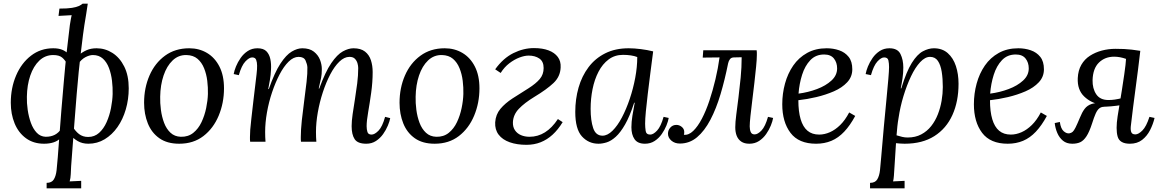

<svg xmlns="http://www.w3.org/2000/svg" viewBox="-20 -775 6345 1050"><path d="M235 255V225Q263 225 274.5 206Q286 187 289.5 155.5Q293 124 296 85Q300 38 304.5 -28Q309 -94 315.5 -170.5Q322 -247 329 -328.5Q336 -410 344.5 -489Q353 -568 362 -638Q366 -665 368 -673.5Q370 -682 372 -692Q354 -691 336 -690Q318 -689 300 -688L305 -728Q349 -728 373.5 -732Q398 -736 411 -742Q424 -748 432 -755H460Q457 -730 451.5 -699Q446 -668 441.5 -638Q437 -608 434 -585Q427 -530 421.5 -482.5Q416 -435 410.5 -382.5Q405 -330 399.5 -261.5Q394 -193 386.5 -97.5Q379 -2 369 134Q368 154 367 177Q366 200 361 217Q377 216 392.5 215.5Q408 215 424 214V255ZM221 11Q163 11 122 -19Q81 -49 60 -100Q39 -151 39 -213Q39 -294 68 -362Q97 -430 149.5 -470.5Q202 -511 271 -511Q300 -511 320 -503Q340 -495 356 -478L349 -422Q336 -447 319.5 -460.5Q303 -474 271 -474Q227 -474 195 -443.5Q163 -413 145.5 -361.5Q128 -310 127 -246Q126 -212 131.5 -174Q137 -136 149 -103Q161 -70 181 -49Q201 -28 230 -27Q259 -27 280 -38Q301 -49 315 -71L313 -21Q296 -4 273 3.5Q250 11 221 11ZM463 11Q430 11 405 -3.5Q380 -18 361 -41L371 -92Q391 -58 412 -42Q433 -26 462 -26Q497 -26 522 -48.5Q547 -71 563 -107Q579 -143 587 -184Q595 -225 596 -261Q597 -296 592.5 -333.5Q588 -371 576 -403Q564 -435 542.5 -454.5Q521 -474 488 -474Q470 -474 447.5 -462.5Q425 -451 405 -422L410 -473Q430 -490 453.5 -500.5Q477 -511 508 -511Q555 -511 595 -485.5Q635 -460 659.5 -411Q684 -362 684 -292Q684 -232 668 -177Q652 -122 622.5 -80Q593 -38 552.5 -13.5Q512 11 463 11Z M1015 -511Q1069 -511 1112 -485.5Q1155 -460 1180 -411Q1205 -362 1205 -292Q1205 -212 1176 -142.5Q1147 -73 1092.5 -31Q1038 11 960 11Q894 11 851.5 -19Q809 -49 788.5 -100Q768 -151 768 -213Q768 -294 797.5 -362Q827 -430 882.5 -470.5Q938 -511 1015 -511ZM1000 -474Q956 -475 924 -444.5Q892 -414 874.5 -362Q857 -310 856 -246Q855 -212 860 -174Q865 -136 877.5 -103Q890 -70 912.5 -49Q935 -28 969 -27Q1009 -26 1037 -48.5Q1065 -71 1082 -107Q1099 -143 1107.5 -184Q1116 -225 1117 -261Q1118 -296 1113.5 -333Q1109 -370 1096 -402Q1083 -434 1060 -453.5Q1037 -473 1000 -474Z M1983 11Q1936 11 1919.5 -14Q1903 -39 1903 -85Q1903 -113 1908.5 -151Q1914 -189 1921 -232Q1928 -275 1933.5 -319Q1939 -363 1939 -403Q1939 -415 1935 -429Q1931 -443 1921 -453.5Q1911 -464 1891 -464Q1863 -464 1836 -438Q1809 -412 1786 -368Q1763 -324 1745.5 -270.5Q1728 -217 1718 -160.5Q1708 -104 1708 -53Q1708 -38 1708.5 -25.5Q1709 -13 1710 0H1626Q1625 -7 1625 -12.5Q1625 -18 1625 -26Q1625 -64 1630.5 -116Q1636 -168 1643.5 -223Q1651 -278 1656.5 -327Q1662 -376 1661 -407Q1660 -424 1651 -444Q1642 -464 1613 -464Q1585 -464 1558.5 -438Q1532 -412 1509 -368Q1486 -324 1468 -270.5Q1450 -217 1440 -160.5Q1430 -104 1430 -53Q1430 -38 1430.5 -25.5Q1431 -13 1432 0H1348Q1347 -7 1347 -12.5Q1347 -18 1347 -26Q1347 -43 1348.5 -65.5Q1350 -88 1354.5 -125.5Q1359 -163 1366 -226Q1373 -285 1377 -318Q1381 -351 1383 -368.5Q1385 -386 1385.5 -395.5Q1386 -405 1386 -416Q1386 -434 1381 -447.5Q1376 -461 1359 -461Q1343 -461 1322 -439Q1301 -417 1286 -364L1258 -370Q1261 -388 1270.5 -411.5Q1280 -435 1296 -458Q1312 -481 1335 -496Q1358 -511 1388 -511Q1421 -511 1437 -494.5Q1453 -478 1458.5 -451.5Q1464 -425 1462 -394Q1461 -366 1456 -337.5Q1451 -309 1447 -288H1450Q1482 -379 1513.5 -427Q1545 -475 1575.5 -493Q1606 -511 1633 -511Q1673 -511 1696.5 -492.5Q1720 -474 1730 -448Q1740 -422 1740 -397Q1740 -369 1736 -349Q1732 -329 1723 -291H1726Q1759 -382 1791.5 -429.5Q1824 -477 1855 -494Q1886 -511 1913 -511Q1953 -511 1976 -493Q1999 -475 2008.5 -445.5Q2018 -416 2018 -381Q2018 -326 2010 -268.5Q2002 -211 1993.5 -162.5Q1985 -114 1985 -85Q1985 -67 1989.5 -53Q1994 -39 2012 -39Q2029 -39 2050 -60.5Q2071 -82 2086 -136L2114 -129Q2111 -112 2101 -88Q2091 -64 2075 -41.5Q2059 -19 2036 -4Q2013 11 1983 11Z M2412 -511Q2466 -511 2509 -485.5Q2552 -460 2577 -411Q2602 -362 2602 -292Q2602 -212 2573 -142.5Q2544 -73 2489.5 -31Q2435 11 2357 11Q2291 11 2248.5 -19Q2206 -49 2185.5 -100Q2165 -151 2165 -213Q2165 -294 2194.5 -362Q2224 -430 2279.5 -470.5Q2335 -511 2412 -511ZM2397 -474Q2353 -475 2321 -444.5Q2289 -414 2271.5 -362Q2254 -310 2253 -246Q2252 -212 2257 -174Q2262 -136 2274.5 -103Q2287 -70 2309.5 -49Q2332 -28 2366 -27Q2406 -26 2434 -48.5Q2462 -71 2479 -107Q2496 -143 2504.5 -184Q2513 -225 2514 -261Q2515 -296 2510.5 -333Q2506 -370 2493 -402Q2480 -434 2457 -453.5Q2434 -473 2397 -474Z M2859 17Q2807 17 2767.5 3Q2728 -11 2707 -38.5Q2686 -66 2688 -106Q2691 -149 2716.5 -179.5Q2742 -210 2782.5 -236.5Q2823 -263 2870 -292Q2911 -318 2932 -343Q2953 -368 2953 -403Q2953 -439 2929.5 -455Q2906 -471 2871 -471Q2849 -471 2821 -460.5Q2793 -450 2765.5 -429Q2738 -408 2718 -376L2688 -396Q2732 -457 2787.5 -484.5Q2843 -512 2900 -512Q2947 -512 2980 -499.5Q3013 -487 3030.5 -463.5Q3048 -440 3046 -406Q3044 -356 3007 -321Q2970 -286 2902 -245Q2848 -212 2817.5 -180Q2787 -148 2785 -107Q2784 -81 2796 -63Q2808 -45 2829 -36Q2850 -27 2876 -27Q2967 -27 3031 -124L3057 -107Q3032 -66 3002 -38.5Q2972 -11 2936.5 3Q2901 17 2859 17Z M3418 -511Q3448 -511 3484 -506.5Q3520 -502 3552 -494Q3544 -434 3536.5 -374.5Q3529 -315 3522.5 -261.5Q3516 -208 3512 -165.5Q3508 -123 3508 -99Q3508 -79 3511 -59Q3514 -39 3536 -39Q3553 -39 3573.5 -61Q3594 -83 3609 -136L3637 -130Q3634 -112 3624.5 -88.5Q3615 -65 3599 -42Q3583 -19 3560 -4Q3537 11 3507 11Q3467 11 3450 -14Q3433 -39 3433 -79Q3433 -108 3438.5 -142Q3444 -176 3451 -213H3448Q3424 -139 3398.5 -94.5Q3373 -50 3347.5 -27Q3322 -4 3298 3.5Q3274 11 3253 11Q3199 11 3162.5 -29Q3126 -69 3126 -163Q3126 -233 3144 -296Q3162 -359 3198.5 -407.5Q3235 -456 3290 -483.5Q3345 -511 3418 -511ZM3387 -475Q3342 -475 3308.5 -450Q3275 -425 3253 -382.5Q3231 -340 3220.5 -287.5Q3210 -235 3210 -180Q3210 -116 3224 -74.5Q3238 -33 3275 -33Q3302 -33 3329.5 -60Q3357 -87 3381 -132.5Q3405 -178 3424 -234.5Q3443 -291 3454 -350Q3465 -409 3465 -463Q3450 -469 3430 -472Q3410 -475 3387 -475Z M3698 10Q3670 10 3651.5 -6Q3633 -22 3633 -44Q3633 -63 3646 -77.5Q3659 -92 3679 -92Q3695 -92 3708.5 -81Q3722 -70 3722 -53Q3722 -48 3721.5 -44.5Q3721 -41 3720 -38Q3746 -35 3771 -59Q3796 -83 3818.5 -126Q3841 -169 3859.5 -224.5Q3878 -280 3892.5 -341Q3907 -402 3915 -461L3823 -460L3826 -500H4118Q4119 -493 4119 -487.5Q4119 -482 4119 -474Q4119 -451 4115 -410.5Q4111 -370 4105.5 -322Q4100 -274 4094 -226Q4088 -178 4084 -140.5Q4080 -103 4080 -84Q4080 -66 4085.5 -53Q4091 -40 4107 -40Q4124 -40 4144.5 -61.5Q4165 -83 4180 -136L4208 -130Q4205 -112 4195.5 -88.5Q4186 -65 4170 -42Q4154 -19 4131 -4Q4108 11 4078 11Q4051 11 4034 -0.5Q4017 -12 4009 -32Q4001 -52 4001 -79Q4001 -106 4006.5 -148Q4012 -190 4018.5 -242Q4025 -294 4030.5 -350.5Q4036 -407 4036 -462L3994 -461Q3980 -461 3972.5 -452Q3965 -443 3962 -429Q3944 -339 3920.5 -260Q3897 -181 3865 -120Q3833 -59 3792 -24.5Q3751 10 3698 10Z M4501 -511Q4537 -511 4569 -500Q4601 -489 4621 -464Q4641 -439 4641 -396Q4641 -355 4613 -325Q4585 -295 4540 -275.5Q4495 -256 4444 -244Q4393 -232 4346 -227Q4346 -165 4358.5 -123Q4371 -81 4396 -60Q4421 -39 4460 -39Q4489 -39 4518.5 -52Q4548 -65 4575 -91.5Q4602 -118 4624 -160L4657 -141Q4629 -89 4597 -55Q4565 -21 4527 -5Q4489 11 4443 11Q4348 11 4303 -48.5Q4258 -108 4258 -205Q4258 -263 4273 -318Q4288 -373 4318 -416.5Q4348 -460 4394 -485.5Q4440 -511 4501 -511ZM4487 -477Q4441 -477 4411.5 -446Q4382 -415 4366.5 -366Q4351 -317 4347 -263Q4400 -270 4448 -288Q4496 -306 4527 -334.5Q4558 -363 4558 -401Q4558 -433 4540.5 -455Q4523 -477 4487 -477Z M4738 255V225Q4766 225 4777.5 206Q4789 187 4792.5 155.5Q4796 124 4799 85Q4806 -1 4813.5 -81.5Q4821 -162 4827.5 -228.5Q4834 -295 4838 -342Q4842 -389 4842 -408Q4842 -428 4838.5 -444.5Q4835 -461 4815 -461Q4799 -461 4778.5 -439Q4758 -417 4743 -364L4714 -370Q4717 -388 4726.5 -411.5Q4736 -435 4752 -458Q4768 -481 4791 -496Q4814 -511 4844 -511Q4889 -511 4904.5 -479.5Q4920 -448 4920 -406Q4920 -376 4915.5 -345.5Q4911 -315 4906 -292H4909Q4937 -384 4966.5 -431Q4996 -478 5027 -494.5Q5058 -511 5087 -511Q5133 -511 5163 -484.5Q5193 -458 5207.5 -414Q5222 -370 5222 -317Q5222 -220 5188.5 -146Q5155 -72 5089.5 -30.5Q5024 11 4927 11Q4914 11 4902.5 10Q4891 9 4880 8Q4875 84 4872.5 125.5Q4870 167 4868.5 186.5Q4867 206 4864 217Q4880 216 4895.5 215.5Q4911 215 4927 214V255ZM4944 -23Q4986 -23 5018 -40Q5050 -57 5072.5 -85.5Q5095 -114 5109 -150Q5123 -186 5129.5 -224.5Q5136 -263 5136 -299Q5136 -345 5130 -382.5Q5124 -420 5109 -442Q5094 -464 5066 -464Q5039 -464 5012 -435Q4985 -406 4962 -357.5Q4939 -309 4921 -250Q4903 -191 4894 -130Q4890 -108 4887.5 -84.5Q4885 -61 4883 -35Q4899 -30 4913.5 -26.5Q4928 -23 4944 -23Z M5549 -511Q5585 -511 5617 -500Q5649 -489 5669 -464Q5689 -439 5689 -396Q5689 -355 5661 -325Q5633 -295 5588 -275.5Q5543 -256 5492 -244Q5441 -232 5394 -227Q5394 -165 5406.5 -123Q5419 -81 5444 -60Q5469 -39 5508 -39Q5537 -39 5566.5 -52Q5596 -65 5623 -91.5Q5650 -118 5672 -160L5705 -141Q5677 -89 5645 -55Q5613 -21 5575 -5Q5537 11 5491 11Q5396 11 5351 -48.5Q5306 -108 5306 -205Q5306 -263 5321 -318Q5336 -373 5366 -416.5Q5396 -460 5442 -485.5Q5488 -511 5549 -511ZM5535 -477Q5489 -477 5459.5 -446Q5430 -415 5414.5 -366Q5399 -317 5395 -263Q5448 -270 5496 -288Q5544 -306 5575 -334.5Q5606 -363 5606 -401Q5606 -433 5588.5 -455Q5571 -477 5535 -477Z M6159 11Q6103 11 6092 -28.5Q6081 -68 6092 -139Q6107 -229 6115.5 -283.5Q6124 -338 6128.5 -369.5Q6133 -401 6135 -419Q6137 -437 6138 -453Q6104 -465 6073 -465Q6023 -465 5990 -433Q5957 -401 5955 -337Q5954 -291 5975 -259.5Q5996 -228 6042 -228Q6059 -228 6076.5 -230.5Q6094 -233 6118 -239L6116 -201Q6085 -196 6056 -193.5Q6027 -191 6000 -191V-203Q5947 -211 5909 -247.5Q5871 -284 5874 -348Q5876 -390 5893.5 -420.5Q5911 -451 5940.5 -470Q5970 -489 6006 -498.5Q6042 -508 6080 -508Q6106 -508 6127 -507Q6148 -506 6169.5 -503.5Q6191 -501 6216 -497Q6210 -445 6203.5 -393.5Q6197 -342 6190 -290.5Q6183 -239 6176.5 -187.5Q6170 -136 6164 -84Q6162 -63 6167 -51.5Q6172 -40 6189 -40Q6206 -40 6227.5 -61.5Q6249 -83 6266 -136L6294 -130Q6286 -96 6269.5 -63.5Q6253 -31 6226 -10Q6199 11 6159 11ZM5844 11Q5813 11 5793 -5.5Q5773 -22 5762 -48Q5751 -74 5748 -102L5776 -108Q5781 -71 5797.5 -57Q5814 -43 5829 -46Q5839 -48 5846 -54Q5853 -60 5862 -78Q5871 -96 5886 -132Q5897 -160 5911.5 -179.5Q5926 -199 5951.5 -207Q5977 -215 6022 -208L6018 -191Q6003 -191 5992 -182.5Q5981 -174 5972 -154Q5963 -134 5952 -99Q5937 -53 5921.5 -29.5Q5906 -6 5888 2.5Q5870 11 5844 11Z"/></svg>

Font: Lora Italic
Style: Italic
Weight: 400
Italic angle: -3°
Designer: Olga Karpushina, Alexei Vanyashin (Cyrillic)
Foundry: Cyreal
Version: Version 2.210; ttfautohint (v1.8.1.43-b0c9)